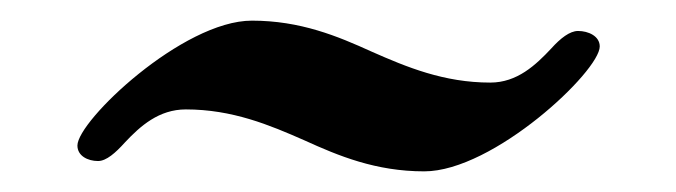

<svg xmlns="http://www.w3.org/2000/svg" viewBox="-20 -318 655 186"><path d="M55 -177C55 -167 65 -162 75 -162C83 -162 92 -170 101 -180C116 -196 134 -212 160 -212C205 -212 241 -197 275 -182C308 -167 344 -152 391 -152C458 -152 561 -249 561 -273C561 -283 550 -288 540 -288C532 -288 523 -281 514 -271C499 -255 481 -238 455 -238C410 -238 374 -253 340 -268C307 -283 271 -298 224 -298C157 -298 55 -201 55 -177Z"/></svg>

Font: Monomakh Unicode
Style: Regular
Weight: 400
Version: Version 1.2